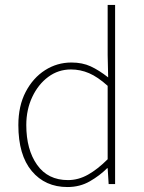

<svg xmlns="http://www.w3.org/2000/svg" viewBox="-20 -742 580 774"><path d="M252 12Q162 12 108 -52.5Q54 -117 54 -238Q54 -315 83.5 -371.5Q113 -428 161.5 -459Q210 -490 268 -490Q312 -490 345.5 -474.5Q379 -459 416 -430L414 -520V-722H444V0H418L414 -64H412Q382 -34 342 -11Q302 12 252 12ZM254 -16Q296 -16 335 -38Q374 -60 414 -100V-396Q374 -432 339 -447Q304 -462 266 -462Q215 -462 174.5 -432Q134 -402 110 -351Q86 -300 86 -238Q86 -139 129.5 -77.5Q173 -16 254 -16Z"/></svg>

Font: SourceSans3VF
Style: Regular
Weight: 200
Designer: Paul D. Hunt
Foundry: Adobe
Version: Version 3.052;hotconv 1.1.0;makeotfexe 2.6.0